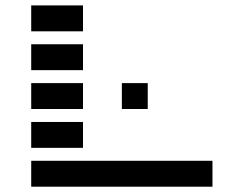

<svg xmlns="http://www.w3.org/2000/svg" viewBox="-20 -704 919 724"><path d="M97.7 -585.9V-683.6H293V-585.9ZM97.7 -439.5V-537.1H293V-439.5ZM97.7 -293V-390.6H293V-293ZM537.1 -293H439.5V-390.6H537.1ZM97.7 -146.5V-244.1H293V-146.5ZM781.2 -97.7V0H97.7V-97.7Z"/></svg>

Font: Trigram
Style: Regular
Weight: 400
Designer: GGBotNet
Foundry: GGBotNet
Version: 1.05